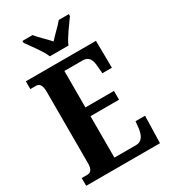

<svg xmlns="http://www.w3.org/2000/svg" viewBox="-223 -1034 997 1136"><g transform="rotate(-30 275.5 -465.5)"><path d="M217 -771H344C362 -816 413 -880 439 -918V-931H370C350 -905 305 -865 280 -836C255 -865 211 -905 191 -931H122V-918C148 -880 199 -816 217 -771ZM20 0H524L529 -185H464L459 -138C453 -94 436 -61 397 -61H248V-344H443V-404H248V-653H373C414 -653 429 -626 432 -576L436 -529H501L499 -714H20V-661H56C76 -661 96 -653 96 -600V-109C96 -70 83 -53 57 -53H20Z"/></g></svg>

Font: Noto Serif Devanagari ExtraCondensed ExtraBold
Style: Regular
Weight: 800
Width: 2
Designer: Universal Thirst, Indian Type Foundry and the Monotype Design Team
Foundry: Monotype Imaging Inc.
Version: Version 2.004